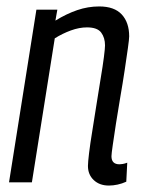

<svg xmlns="http://www.w3.org/2000/svg" viewBox="-20 -566 448 596"><path d="M93 -536H158L152 -502Q186 -523 219.5 -534.5Q253 -546 288 -546Q335 -546 358 -521Q381 -496 381 -453Q381 -445 377 -416.5Q373 -388 367 -348Q361 -308 353.5 -265Q346 -222 340 -182.5Q334 -143 330 -115.5Q326 -88 326 -81Q326 -56 351 -56Q355 -56 361 -57Q367 -58 375 -61L372 -2Q359 4 345 7Q331 10 318 10Q289 10 271 -7Q253 -24 253 -51Q253 -62 256.5 -91Q260 -120 266.5 -159.5Q273 -199 279.5 -241.5Q286 -284 292.5 -322.5Q299 -361 302.5 -388.5Q306 -416 306 -425Q306 -449 294 -465Q282 -481 250 -481Q226 -481 200 -471.5Q174 -462 150 -447L79 0H8Z"/></svg>

Font: Georama SemiCondensed
Style: Italic
Weight: 400
Width: 4
Italic angle: -9°
Designer: Jean-Baptiste Levee
Foundry: Production Type
Version: Version 1.000